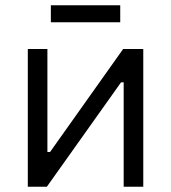

<svg xmlns="http://www.w3.org/2000/svg" viewBox="-20 -705 646 725"><path d="M172 -621H434V-685H172ZM85 0H157L437 -394H447V0H521V-520H445L169 -131H159V-520H85Z"/></svg>

Font: Fixel Text Regular
Style: Regular
Weight: 400
Width: 4
Designer: AlfaBravo + MacPaw
Foundry: Kyrylo Tkachov, Marchela Mozhyna, Serhii Makarenko, Maria Weinstein, Zakhar Kryvoshyya
Version: Version 1.211